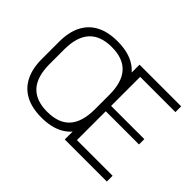

<svg xmlns="http://www.w3.org/2000/svg" viewBox="-134 -985 1271 1271"><g transform="rotate(45 501.5 -350.0)"><path d="M347 7Q259 7 198.5 -24.5Q138 -56 106.5 -118Q75 -180 75 -270V-430Q75 -521 106.5 -582.5Q138 -644 198.5 -675.5Q259 -707 347 -707Q436 -707 496.5 -675.5Q557 -644 588 -582.5Q619 -521 619 -430V-270Q619 -180 588 -118Q557 -56 496.5 -24.5Q436 7 347 7ZM347 -47Q454 -47 506.5 -105.5Q559 -164 559 -283V-417Q559 -536 506 -594.5Q453 -653 347 -653Q241 -653 188 -594.5Q135 -536 135 -417V-283Q135 -164 188 -105.5Q241 -47 347 -47ZM605 -54H953V0H559V-700H949V-646H605L619 -689V-350L605 -374H930V-324H605L619 -348V-11Z"/></g></svg>

Font: Pathway Extreme 8pt Thin
Style: Regular
Weight: 100
Designer: Eduardo Rodriguez Tunni
Foundry: Eduardo Rodriguez Tunni
Version: Version 1.000